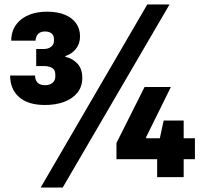

<svg xmlns="http://www.w3.org/2000/svg" viewBox="-20 -788 911 854"><path d="M180 -321Q104 -321 64.5 -356.5Q25 -392 25 -452H136Q136 -432 147 -420.5Q158 -409 181 -409Q201 -409 213.5 -419.5Q226 -430 226 -447V-457Q226 -478 211.5 -486Q197 -494 179 -494H141V-570H174Q195 -570 207.5 -580Q220 -590 220 -606V-614Q220 -631 209 -639.5Q198 -648 180 -648Q160 -648 149.5 -637Q139 -626 138 -607H30Q30 -666 73.5 -701Q117 -736 190 -736Q236 -736 268.5 -722.5Q301 -709 318.5 -684.5Q336 -660 336 -626Q336 -594 318 -571Q300 -548 271 -539V-535Q301 -529 323.5 -506Q346 -483 346 -441Q346 -403 324.5 -376Q303 -349 265.5 -335Q228 -321 180 -321ZM161 46 635 -768H734L259 46ZM498 -80V-152L623 -401H740L630 -178V-173H847V-80ZM679 0V-118L708 -252H797V0Z"/></svg>

Font: Hubot Sans Condensed ExtraLight
Style: Bold
Weight: 700
Version: Version 2.000